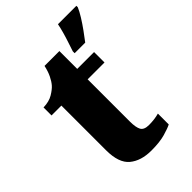

<svg xmlns="http://www.w3.org/2000/svg" viewBox="-228 -851 951 951"><g transform="rotate(-45 247.5 -375.0)"><path d="M251 10Q179 10 136 -25.5Q93 -61 93 -150V-463H24V-519Q64 -520 90.5 -536Q117 -552 130 -567Q143 -582 154.5 -605.5Q166 -629 173 -661H277V-536H395V-463H277V-167Q277 -126 287.5 -107Q298 -88 332 -88Q371 -88 403 -97V-21Q386 -12 348 -1Q310 10 251 10ZM323 -613Q329 -632 338 -658.5Q347 -685 354.5 -712Q362 -739 366 -760H495V-750Q486 -729 469.5 -702.5Q453 -676 433.5 -649Q414 -622 397 -600H323Z"/></g></svg>

Font: Noto Serif Armenian SemiCondensed Black
Style: Regular
Weight: 900
Width: 4
Designer: Monotype Design Team
Foundry: Monotype Imaging Inc.
Version: Version 2.008; ttfautohint (v1.8.4.7-5d5b)